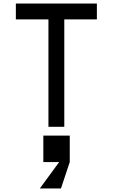

<svg xmlns="http://www.w3.org/2000/svg" viewBox="-20 -720 640 1090"><path d="M70 -610V-700H530V-610H345V0H255V-610ZM376 50V200H226V50ZM206 350 316 200 347 190 376 200 326 350Z"/></svg>

Font: Fliege Mono Thin
Style: Regular
Weight: 100
Version: Version 0.020;Glyphs 3.3 (3306)